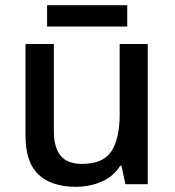

<svg xmlns="http://www.w3.org/2000/svg" viewBox="-20 -708 671 738"><path d="M548 -539V0H462L447 -71H442Q416 -29 370 -9.5Q324 10 272 10Q178 10 128 -37Q78 -84 78 -187V-539H187V-203Q187 -141 213 -109.5Q239 -78 295 -78Q377 -78 408.5 -127Q440 -176 440 -268V-539ZM469 -688V-606H161V-688Z"/></svg>

Font: Noto Sans NKo Unjoined Medium
Style: Regular
Weight: 500
Designer: Monotype Design Team
Foundry: Monotype Imaging Inc.
Version: Version 2.004